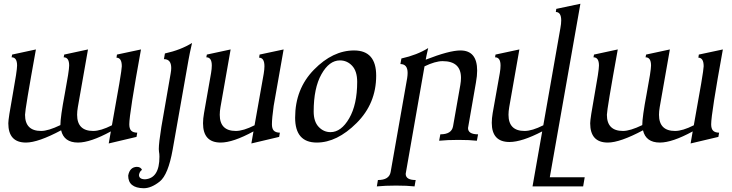

<svg xmlns="http://www.w3.org/2000/svg" viewBox="-20 -752 3912 1026"><path d="M561 14.6 572.3 -49.8Q462.9 9.8 397 9.8Q321.8 9.8 306.6 -55.7Q183.6 9.8 118.7 9.8Q24.4 9.8 24.4 -93.3Q24.4 -117.7 47.9 -246.3Q71.3 -375 71.3 -401.9Q71.3 -445.8 42 -445.8L44.9 -460.4L171.9 -487.8Q113.8 -167 113.8 -138.7Q113.8 -52.2 199.7 -52.2Q237.8 -52.2 302.7 -83.5Q302.7 -126.5 326.2 -250.7Q349.6 -375 349.6 -401.9Q349.6 -445.8 320.3 -445.8L323.2 -460.4L450.2 -487.8L396 -179.7Q392.1 -157.2 392.1 -138.7Q392.1 -52.2 478 -52.2Q518.1 -52.2 578.1 -82.5Q630.9 -371.6 630.9 -397.9Q630.9 -443.4 602.5 -443.8L605 -460.4L733.4 -487.8Q670.9 -144 670.9 -87.9Q670.9 -64.5 680.9 -54Q690.9 -43.5 713.4 -43L709.5 -20.5Z M747.6 253.9Q665 252.4 665 186.5Q672.9 141.6 710.4 139.6Q731.9 139.6 738.8 155.8Q726.1 163.6 722.7 182.6Q722.7 206.1 755.9 206.1Q832 200.2 832 85.4Q832 69.8 829.6 58.1Q828.6 53.2 828.6 44.4Q828.6 12.2 842.3 -73.7L892.1 -360.4Q895 -376.5 895 -388.7Q895 -436 856 -436L861.3 -466.3Q945.8 -484.9 1006.3 -522.5Q992.7 -463.4 987.3 -431.6L902.8 46.9Q878.9 181.6 833.7 217.8Q788.6 253.9 747.6 253.9Z M1323.2 14.6 1334.5 -49.8Q1225.1 9.8 1159.2 9.8Q1064.9 9.8 1064.9 -93.3Q1064.9 -117.7 1070.3 -147.9L1107.9 -361.8Q1111.8 -384.8 1111.8 -401.9Q1111.8 -445.8 1082.5 -445.8L1085.4 -460.4L1212.4 -487.8L1158.2 -179.7Q1154.3 -157.2 1154.3 -138.7Q1154.3 -52.2 1240.2 -52.2Q1280.3 -52.2 1340.3 -82.5L1389.2 -357.9Q1393.1 -381.3 1393.1 -397.9Q1393.1 -443.4 1364.7 -443.8L1367.2 -460.4L1495.6 -487.8L1442.4 -186Q1433.1 -119.6 1433.1 -87.9Q1433.1 -64.5 1443.1 -54Q1453.1 -43.5 1475.6 -43L1471.7 -20.5Z M1746.1 -45.9Q1803.2 -45.9 1845.9 -119.6Q1888.7 -193.4 1888.7 -314.5Q1888.7 -371.6 1861.8 -400.4Q1835 -429.2 1796.4 -429.2Q1739.3 -429.2 1697.8 -355.5Q1656.2 -281.7 1656.2 -156.2Q1656.2 -102.1 1682.9 -74Q1709.5 -45.9 1746.1 -45.9ZM1672.9 9.8Q1557.1 9.8 1557.1 -123Q1557.1 -276.9 1657.7 -379.6Q1758.3 -482.4 1872.1 -482.4Q1990.2 -482.4 1990.2 -347.7Q1990.2 -198.7 1885.5 -94.5Q1780.8 9.8 1672.9 9.8Z M2195.3 244.1Q2155.8 239.7 2096.7 239.7Q2037.6 239.7 1993.7 244.1L1999.5 210Q2059.6 210 2067.4 167.5L2155.8 -334.5Q2158.2 -350.1 2158.2 -362.3Q2158.2 -409.7 2119.6 -409.7L2125 -439.5Q2208.5 -458 2268.1 -495.1Q2257.3 -448.7 2254.9 -433.1Q2380.9 -482.4 2440.4 -482.4Q2529.8 -482.4 2529.8 -374.5Q2529.8 -346.7 2523.4 -311.5Q2481.9 -76.7 2481 -67.9Q2481 -34.2 2534.7 -34.2L2528.3 0Q2488.8 -4.4 2429.7 -4.4Q2370.6 -4.4 2326.7 0L2333 -34.2Q2393.1 -34.2 2400.9 -76.7L2439.9 -298.3Q2443.4 -318.8 2443.4 -335.9Q2443.4 -425.3 2345.2 -425.3Q2306.2 -425.3 2248.5 -397.5Q2148.9 167.5 2147.9 176.8Q2147.9 210 2201.2 210Z M3096.2 244.1H2825.7L2877.4 -49.8Q2768.6 6.8 2702.6 6.8Q2607.9 6.8 2607.9 -95.7Q2607.9 -119.1 2612.8 -147.9L2650.9 -361.8Q2654.8 -384.8 2654.8 -401.9Q2654.8 -445.8 2625.5 -445.8L2627.9 -460.4L2755.4 -487.8L2701.2 -179.7Q2697.3 -157.2 2697.3 -138.7Q2697.3 -52.2 2783.2 -52.2Q2823.2 -52.2 2883.3 -82.5L2974.6 -602.1Q2979 -625.5 2979 -642.6Q2979 -687.5 2950.2 -688L2952.6 -704.6L3081.5 -731.9L2918 195.3H3104.5Z M3670.4 14.6 3681.6 -49.8Q3572.3 9.8 3506.3 9.8Q3431.2 9.8 3416 -55.7Q3293 9.8 3228 9.8Q3133.8 9.8 3133.8 -93.3Q3133.8 -117.7 3157.2 -246.3Q3180.7 -375 3180.7 -401.9Q3180.7 -445.8 3151.4 -445.8L3154.3 -460.4L3281.2 -487.8Q3223.1 -167 3223.1 -138.7Q3223.1 -52.2 3309.1 -52.2Q3347.2 -52.2 3412.1 -83.5Q3412.1 -126.5 3435.5 -250.7Q3459 -375 3459 -401.9Q3459 -445.8 3429.7 -445.8L3432.6 -460.4L3559.6 -487.8L3505.4 -179.7Q3501.5 -157.2 3501.5 -138.7Q3501.5 -52.2 3587.4 -52.2Q3627.4 -52.2 3687.5 -82.5Q3740.2 -371.6 3740.2 -397.9Q3740.2 -443.4 3711.9 -443.8L3714.4 -460.4L3842.8 -487.8Q3780.3 -144 3780.3 -87.9Q3780.3 -64.5 3790.3 -54Q3800.3 -43.5 3822.8 -43L3818.8 -20.5Z"/></svg>

Font: Kelvinch
Style: Italic
Weight: 400
Italic angle: -10°
Designer: Paul James Miller
Foundry: High-Logic / Made with FontCreator
Version: Version 3.40;July 22, 2017;FontCreator 11.0.0.2388 64-bit